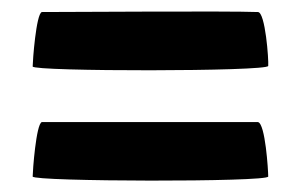

<svg xmlns="http://www.w3.org/2000/svg" viewBox="-20 -501 536 335"><path d="M37 -193C37 -184 448 -183 448 -193C448 -203 443 -286 430 -288H53C43 -285 37 -202 37 -193ZM37 -385C37 -376 448 -376 448 -386C449 -396 443 -480 430 -480C376 -482 107 -480 53 -480C43 -477 37 -394 37 -385Z"/></svg>

Font: Ampere
Style: SCCnd
Weight: 400
Version: Version 1